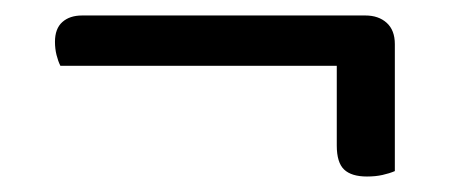

<svg xmlns="http://www.w3.org/2000/svg" viewBox="-20 -403 582 248"><path d="M86 -383H452Q469 -383 479.5 -373.5Q490 -364 490 -346V-182Q483 -179 474 -177Q465 -175 454 -175Q434 -175 424.5 -184Q415 -193 415 -215V-318H58Q55 -324 53 -332Q51 -340 51 -349Q51 -366 60.5 -374.5Q70 -383 86 -383Z"/></svg>

Font: Baloo Bhaina 2
Style: Regular
Weight: 400
Designer: Yesha Goshar, Manish Minz, Shuchita Grover and Ek Type
Foundry: Ek Type
Version: Version 1.700